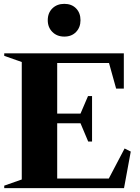

<svg xmlns="http://www.w3.org/2000/svg" viewBox="-20 -977 729 997"><path d="M2 0V-13L93 -45V-655L2 -687V-700H623V-517H583L546 -650H277V-387H398L437 -478H458V-242H438L398 -337H277V-50H545L627 -206L659 -190L624 0ZM314 -787Q276 -787 252 -811Q228 -835 228 -872Q228 -910 252 -933.5Q276 -957 314 -957Q352 -957 375 -933.5Q398 -910 398 -872Q398 -835 375 -811Q352 -787 314 -787Z"/></svg>

Font: Wittgenstein Black
Style: Regular
Weight: 900
Designer: Jörg Drees
Foundry: Jörg Drees
Version: Version 1.303; ttfautohint (v1.8.4.7-5d5b)